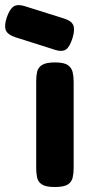

<svg xmlns="http://www.w3.org/2000/svg" viewBox="-97 -740 362 769"><path d="M122 9Q86 9 70.5 -1.5Q55 -12 51.5 -29.5Q48 -47 48 -66V-415Q48 -435 51.5 -452Q55 -469 71 -479.5Q87 -490 123 -490Q160 -490 175 -479Q190 -468 194 -451Q198 -434 198 -413V-65Q198 -46 194 -28.5Q190 -11 174.5 -1Q159 9 122 9ZM128 -539 -36 -591Q-66 -601 -73.5 -618.5Q-81 -636 -70 -670Q-58 -704 -42.5 -714Q-27 -724 0 -716L159 -666Q189 -657 196.5 -639Q204 -621 193 -586Q182 -552 167.5 -542Q153 -532 128 -539Z"/></svg>

Font: Fredoka Expanded SemiBold
Style: Regular
Weight: 600
Width: 7
Designer: Ben Nathan
Foundry: Milena B. Brandão, Ben Nathan
Version: Version 2.001